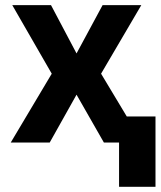

<svg xmlns="http://www.w3.org/2000/svg" viewBox="-20 -550 620 741"><path d="M275.4 -343.8 376 -530.3H525.4L370.1 -265.6L469.2 -100.6H580.1V170.9H439.5V0H380.9L275.4 -184.6L171.9 0H21.5L179.7 -265.6L27.3 -530.3H176.8Z"/></svg>

Font: Pretendard JP
Style: Bold
Weight: 700
Designer: Base glyphs from Inter by Rasmus Andersson; Hangeul glyphs from Noto Sans CJK(Source Han Sans) by Jang Soo-young and Kan
Foundry: Kil Hyung-jin
Version: Version 1.309